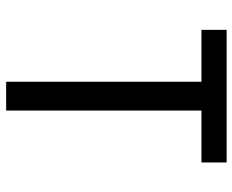

<svg xmlns="http://www.w3.org/2000/svg" viewBox="-88 -688 775 640"><g transform="rotate(90 300.0 -367.5)"><path d="M252 0V-651H79V-735H521V-651H348V0Z"/></g></svg>

Font: Iosevka Fixed Medium Extended
Style: Regular
Weight: 500
Width: 7
Monospace: yes
Designer: Belleve Invis
Foundry: Belleve Invis
Version: Version 24.1.1; ttfautohint (v1.8.4)